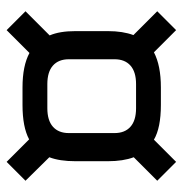

<svg xmlns="http://www.w3.org/2000/svg" viewBox="-6 -592 552 580"><g transform="rotate(-90 270.0 -302.0)"><path d="M73 -252V-350Q73 -398 85 -429L14 -501L71 -558L139 -490Q176 -510 243 -510H296Q361 -510 400 -489L469 -558L526 -501L453 -428Q466 -398 466 -350V-252Q466 -207 454 -175L526 -103L469 -46L402 -113Q362 -92 296 -92H243Q174 -92 138 -113L71 -46L14 -103L85 -174Q73 -206 73 -252ZM306 -435H233Q196 -435 177 -418Q158 -401 158 -370V-232Q158 -201 177 -184Q196 -167 233 -167H306Q343 -167 362 -184Q381 -201 381 -232V-370Q381 -401 362 -418Q343 -435 306 -435Z"/></g></svg>

Font: Share Tech Mono
Style: Regular
Weight: 400
Designer: Ralph Oliver du Carrois
Foundry: Ralph Oliver du Carrois
Version: Version 1.003